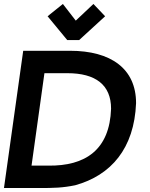

<svg xmlns="http://www.w3.org/2000/svg" viewBox="-35 -948 755 968"><path d="M205 -866 304 -746H364L495 -866L436 -928L347 -844L282 -928ZM207 -113H124L189 -579H305C447 -579 525 -520 525 -400C518 -193 396 -110 207 -113ZM159 0C238 0 280 -1 344 -14C525 -64 642 -200 651 -428C651 -602 524 -692 318 -692H82L-15 0Z"/></svg>

Font: Cantarell
Style: BoldOblique
Weight: 700
Italic angle: -8°
Designer: Dave Crossland
Version: Version 0.024